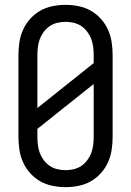

<svg xmlns="http://www.w3.org/2000/svg" viewBox="-20 -763 540 791"><path d="M250 8Q223 8 196 2.5Q169 -3 146 -16Q123 -29 104.5 -49.5Q86 -70 75 -94.5Q64 -119 60 -146Q56 -173 56 -200V-535Q56 -562 60 -589Q64 -616 75 -640.5Q86 -665 104.5 -685.5Q123 -706 146 -719Q169 -732 196 -737.5Q223 -743 250 -743Q277 -743 304 -737.5Q331 -732 354 -719Q377 -706 395.5 -685.5Q414 -665 425 -640.5Q436 -616 440 -589Q444 -562 444 -535V-200Q444 -173 440 -146Q436 -119 425 -94.5Q414 -70 395.5 -49.5Q377 -29 354 -16Q331 -3 304 2.5Q277 8 250 8ZM134 -318 366 -503V-535Q366 -552 364 -569Q362 -586 356 -602Q350 -618 339.5 -632Q329 -646 315 -655.5Q301 -665 284 -669Q267 -673 250 -673Q233 -673 216 -669Q199 -665 185 -655.5Q171 -646 160.5 -632Q150 -618 144 -602Q138 -586 136 -569Q134 -552 134 -535ZM250 -62Q267 -62 284 -66Q301 -70 315 -79.5Q329 -89 339.5 -103Q350 -117 356 -133Q362 -149 364 -166Q366 -183 366 -200V-417L134 -232V-200Q134 -183 136 -166Q138 -149 144 -133Q150 -117 160.5 -103Q171 -89 185 -79.5Q199 -70 216 -66Q233 -62 250 -62Z"/></svg>

Font: Iosevka Web
Style: Regular
Weight: 400
Monospace: yes
Designer: Belleve Invis
Foundry: Belleve Invis
Version: Version 28.0.3; ttfautohint (v1.8.3)